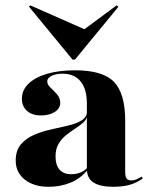

<svg xmlns="http://www.w3.org/2000/svg" viewBox="-20 -696 582 727"><path d="M308.9 -209.7V-304Q308.9 -358.9 285.1 -387.9Q261.3 -416.9 216.9 -416.9Q191.9 -416.9 175.4 -408.9Q158.9 -400.8 158.9 -387.9Q158.9 -375.8 171.4 -364.1Q183.9 -352.4 196 -338.7Q208.1 -325 208.1 -306.5Q208.1 -285.5 187.5 -272.2Q166.9 -258.9 134.7 -258.9Q101.6 -258.9 82.3 -276.2Q62.9 -293.5 62.9 -321.8Q62.9 -354.8 87.9 -379Q112.9 -403.2 158.1 -416.5Q203.2 -429.8 264.5 -429.8Q369.4 -429.8 411.7 -385.9Q454 -341.9 454 -239.5V-209.7ZM163.7 11.3Q108.9 11.3 74.2 -15.7Q39.5 -42.7 39.5 -87.9Q39.5 -126.6 59.3 -149.6Q79 -172.6 109.3 -185.5Q139.5 -198.4 174.2 -206Q208.9 -213.7 239.5 -221Q270.2 -228.2 289.9 -240.7Q309.7 -253.2 309.7 -275.8L311.3 -261.3Q308.9 -244.4 295.6 -232.3Q282.3 -220.2 264.5 -208.9Q246.8 -197.6 229.8 -183.9Q212.9 -170.2 201.6 -151.2Q190.3 -132.3 190.3 -103.2Q190.3 -71 205.6 -53.6Q221 -36.3 249.2 -36.3Q267.7 -36.3 284.3 -42.7Q300.8 -49.2 311.3 -62.1L312.1 -53.2Q285.5 -20.2 247.2 -4.4Q208.9 11.3 163.7 11.3ZM454 -45.2Q454 -27.4 459.3 -20.2Q464.5 -12.9 477.4 -12.9Q486.3 -12.9 496 -16.5Q505.6 -20.2 516.1 -27.4L520.2 -20.2Q498.4 -4 471.8 3.6Q445.2 11.3 408.9 11.3Q359.7 11.3 334.3 -4.8Q308.9 -21 308.9 -56.5V-209.7H454ZM421.8 -675.8 428.2 -670.2 263.7 -470.2H254.8L89.5 -671L94.4 -675.8L326.6 -573.4L275.8 -567.7Z"/></svg>

Font: Playfair 144pt SemiExpanded Black
Style: Regular
Weight: 900
Width: 6
Designer: Claus Eggers Sørensen
Foundry: Claus Eggers Sørensen
Version: Version 2.203